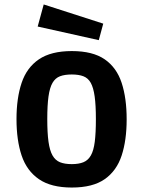

<svg xmlns="http://www.w3.org/2000/svg" viewBox="-20 -828 642 861"><path d="M302 13Q209 13 154.5 -24.5Q100 -62 77 -130.5Q54 -199 54 -294Q54 -388 77 -456.5Q100 -525 154.5 -562Q209 -599 302 -599Q396 -599 449.5 -562Q503 -525 525.5 -456.5Q548 -388 548 -293Q548 -199 525.5 -130.5Q503 -62 449.5 -24.5Q396 13 302 13ZM302 -92Q333 -92 354 -100.5Q375 -109 387.5 -131Q400 -153 405 -192.5Q410 -232 410 -294Q410 -356 404.5 -395.5Q399 -435 387 -456.5Q375 -478 354 -486Q333 -494 302 -494Q270 -494 249 -486Q228 -478 215.5 -456.5Q203 -435 197.5 -395.5Q192 -356 192 -294Q192 -232 197.5 -192.5Q203 -153 215.5 -131Q228 -109 249 -100.5Q270 -92 302 -92ZM423 -648 149 -709 176 -808 443 -722Z"/></svg>

Font: Ruda ExtraBold
Style: Regular
Weight: 800
Designer: Mariela Monsalve and Angelina Sanchez
Foundry: Mariela Monsalve and Angelina Sanchez
Version: Version 2.000